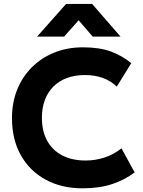

<svg xmlns="http://www.w3.org/2000/svg" viewBox="-20 -960 738 994"><path d="M407.5 15Q299 15 216.5 -29.8Q134 -74.5 88 -156.2Q42 -238 42 -348.5Q42 -429 69 -496Q96 -563 145.5 -612.2Q195 -661.5 262.2 -688.2Q329.5 -715 409.5 -715Q494.5 -715 553.5 -693.5Q612.5 -672 659.5 -633L584.5 -511.5Q554 -541.5 512.2 -556.5Q470.5 -571.5 419.5 -571.5Q367.5 -571.5 326.2 -556Q285 -540.5 256.2 -511.8Q227.5 -483 212.2 -442.2Q197 -401.5 197 -350.5Q197 -280.5 224.2 -231.2Q251.5 -182 302.2 -155.5Q353 -129 423.5 -129Q472.5 -129 519.8 -144Q567 -159 609 -192L677 -67.5Q627.5 -29.5 561 -7.2Q494.5 15 407.5 15ZM172 -770.5 322 -939.5H457L604 -770.5H460L387 -855L312 -770.5Z"/></svg>

Font: Geologica Cursive SemiBold
Style: Regular
Weight: 600
Designer: Sindre Bremnes, Frode Helland
Foundry: Monokrom Skriftforlag AS
Version: Version 1.010;gftools[0.9.28]